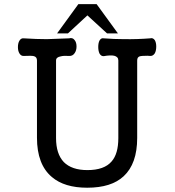

<svg xmlns="http://www.w3.org/2000/svg" viewBox="-20 -877 832 915"><path d="M156.2 -588.9V-220.7Q156.2 -92.8 227.5 -33.2Q287.1 17.6 395.5 17.6Q510.7 17.6 569.3 -37.1Q633.8 -96.7 633.8 -219.7V-588.9Q633.8 -604.5 645.5 -608.4Q654.3 -611.3 682.6 -611.3L695.3 -610.4Q709 -609.4 717.8 -623Q724.6 -635.7 724.6 -655.3Q724.6 -673.8 717.8 -685.5Q709 -698.2 695.3 -694.3Q634.8 -689.5 572.3 -690.4Q522.5 -690.4 474.6 -694.3Q461.9 -697.3 454.1 -683.6Q448.2 -671.9 448.2 -653.3Q448.2 -634.8 454.1 -622.1Q461.9 -608.4 474.6 -609.4Q506.8 -615.2 524.4 -611.3Q543.9 -606.4 543.9 -588.9V-218.8Q543.9 -143.6 511.7 -107.4Q476.6 -66.4 396.5 -66.4Q322.3 -66.4 284.2 -104.5Q247.1 -143.6 247.1 -218.8V-588.9Q247.1 -604.5 269.5 -608.4Q284.2 -612.3 309.6 -610.4Q326.2 -609.4 335.9 -624Q344.7 -636.7 344.7 -655.3Q344.7 -674.8 335.9 -685.5Q326.2 -699.2 309.6 -694.3Q245.1 -691.4 203.1 -690.4Q154.3 -690.4 93.8 -694.3Q80.1 -696.3 72.3 -682.6Q65.4 -670.9 65.4 -652.3Q65.4 -634.8 72.3 -623Q80.1 -609.4 93.8 -610.4Q130.9 -612.3 141.6 -609.4Q156.2 -605.5 156.2 -588.9ZM303.7 -717.8 396.5 -803.7 490.2 -717.8H542L440.4 -857.4H353.5L252 -717.8Z"/></svg>

Font: Gungsuh
Style: Regular
Weight: 400
Version: Version 2.21